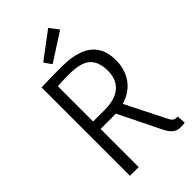

<svg xmlns="http://www.w3.org/2000/svg" viewBox="-300 -1084 1180 1180"><g transform="rotate(-45 290.5 -494.0)"><path d="M91 0V-768Q133 -770 177 -770.5Q221 -771 269 -771Q354 -771 413 -749Q472 -727 502.5 -681Q533 -635 533 -562Q533 -497 504 -444.5Q475 -392 417 -361.5Q359 -331 271 -331H127V-396H266Q358 -396 405 -436.5Q452 -477 452 -552Q452 -630 411 -668Q370 -706 265 -706Q238 -706 207 -705Q176 -704 150 -702L167 -719V0ZM283 -366 357 -375 504 -82Q512 -65 522 -57.5Q532 -50 548 -50Q550 -50 552 -50Q554 -50 556 -50L560 7Q552 8 542.5 9Q533 10 524 10Q495 10 474.5 -5Q454 -20 438 -51ZM240 -821 206 -869 378 -998 423 -939Z"/></g></svg>

Font: Yaldevi
Style: Regular
Weight: 400
Designer: Sol Matas, Rajitha Manaperi, Kosala Senevirathne
Foundry: Mooniak
Version: Version 1.100